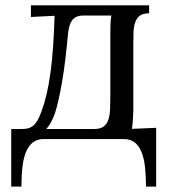

<svg xmlns="http://www.w3.org/2000/svg" viewBox="-20 -520 631 718"><path d="M525.9 177.7Q525.9 137.2 522.2 104.2Q518.6 71.3 509 48.1Q499.5 24.9 483.6 12.5Q467.8 0 442.9 0H144Q119.1 0 103 12.5Q86.9 24.9 77.4 47.9Q67.9 70.8 64 103.8Q60.1 136.7 60.1 177.7H22V-37.6H62.5Q74.7 -37.6 84.7 -40Q94.7 -42.5 103.3 -49.3Q111.8 -56.2 119.4 -68.6Q127 -81.1 134.3 -101.1Q145.5 -130.9 154.1 -167Q162.6 -203.1 168.7 -247.6Q174.8 -292 178.5 -345Q182.1 -397.9 184.1 -460.9L95.7 -456.5V-500H537.6V-470.2Q514.6 -470.2 502.7 -461.2Q490.7 -452.1 485.4 -436Q480 -419.9 479.2 -397.5Q478.5 -375 478.5 -348.1V-106Q477.5 -85.9 476.8 -70.6Q476.1 -55.2 473.1 -38.1L564 -42V177.7ZM332 -37.6Q355 -37.6 367.2 -46.6Q379.4 -55.7 385 -71.8Q390.6 -87.9 391.6 -110.4Q392.6 -132.8 392.6 -159.7V-394Q392.6 -414.1 393.1 -429.4Q393.6 -444.8 396.5 -461.9H292.5Q276.9 -461.9 266.4 -457.3Q255.9 -452.6 249.5 -443.8Q243.2 -435.1 239.7 -422.6Q236.3 -410.2 234.4 -394.5Q230 -344.7 224.4 -298.8Q218.8 -252.9 212.2 -214.4Q205.6 -175.8 198.7 -145.8Q191.9 -115.7 185.5 -96.7Q172.4 -59.1 153.3 -37.6Z"/></svg>

Font: Lora
Style: Regular
Weight: 400
Designer: Olga Karpushina, Alexei Vanyashin
Foundry: Cyreal (www.cyreal.org, a@cyreal.org)
Version: Version 1.014